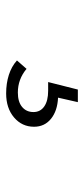

<svg xmlns="http://www.w3.org/2000/svg" viewBox="160 -200 279 640"><g transform="rotate(90 300.0 119.5)"><path d="M292 239Q258.4 239 230.2 230Q202 221 182 203L210 171Q244.6 200 289 200Q320 200 337 185.8Q354 171.6 354 148Q354 125 335.3 112Q316.6 99 283 99H254L279 0H321L306 66Q350 68 376.5 89.5Q403 111 403 146Q403 186.2 372.1 212.6Q341.2 239 292 239Z"/></g></svg>

Font: Red Hat Mono VF Light
Style: Regular
Weight: 300
Monospace: yes
Designer: Pentagram, MCKL
Foundry: Pentagram, MCKL
Version: Version 1.023